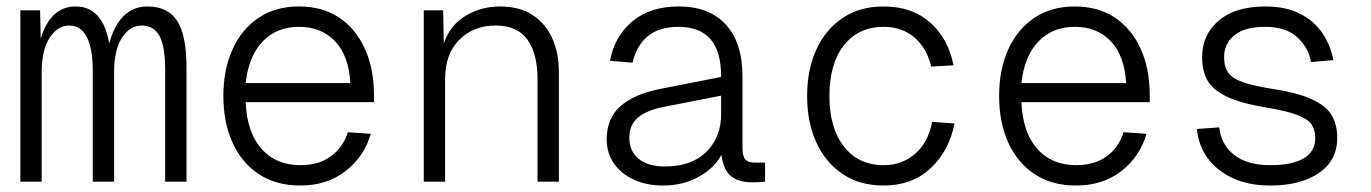

<svg xmlns="http://www.w3.org/2000/svg" viewBox="-20 -562 4240 594"><path d="M43 0V-530H104L106 -442Q120 -490 147 -516Q174 -542 214 -542Q298 -542 318 -427Q332 -482 362 -512Q392 -542 436 -542Q499 -542 528 -497.5Q557 -453 557 -353V0H491V-344Q491 -420 473 -451.5Q455 -483 419 -483Q382 -483 357.5 -445.5Q333 -408 333 -339V0H267V-340Q267 -483 194 -483Q158 -483 133.5 -445Q109 -407 109 -339V0Z M909 12Q834 12 780.5 -23.5Q727 -59 699 -121.5Q671 -184 671 -265Q671 -346 699 -408.5Q727 -471 779.5 -506.5Q832 -542 905 -542Q977 -542 1028.5 -508Q1080 -474 1108.5 -412Q1137 -350 1137 -267V-246H740Q744 -152 789 -101.5Q834 -51 909 -51Q967 -51 1004.5 -79Q1042 -107 1056 -153L1127 -148Q1107 -78 1049.5 -33Q992 12 909 12ZM740 -305H1064Q1059 -390 1016.5 -434.5Q974 -479 905 -479Q836 -479 792.5 -433.5Q749 -388 740 -305Z M1291 0V-530H1351L1353 -428Q1373 -485 1421 -513.5Q1469 -542 1527 -542Q1588 -542 1628.5 -515Q1669 -488 1689 -442.5Q1709 -397 1709 -341V0H1643V-317Q1643 -395 1612 -439Q1581 -483 1513 -483Q1445 -483 1401 -439Q1357 -395 1357 -317V0Z M2031 12Q1981 12 1941.5 -6Q1902 -24 1879.5 -56Q1857 -88 1857 -131Q1857 -196 1899.5 -233.5Q1942 -271 2023 -287L2211 -324Q2211 -404 2177.5 -441.5Q2144 -479 2080 -479Q2019 -479 1984 -450Q1949 -421 1937 -368L1867 -374Q1882 -451 1937 -496.5Q1992 -542 2080 -542Q2174 -542 2225.5 -486Q2277 -430 2277 -326V-105Q2277 -78 2286 -68.5Q2295 -59 2314 -59H2347V0Q2341 1 2329 1.5Q2317 2 2306 2Q2265 2 2241.5 -17Q2218 -36 2212 -83Q2190 -42 2141.5 -15Q2093 12 2031 12ZM2037 -47Q2120 -47 2165.5 -92.5Q2211 -138 2211 -208V-266L2037 -232Q1980 -221 1953.5 -198Q1927 -175 1927 -137Q1927 -94 1956 -70.5Q1985 -47 2037 -47Z M2714 12Q2640 12 2587 -23.5Q2534 -59 2505.5 -121.5Q2477 -184 2477 -265Q2477 -346 2505.5 -408.5Q2534 -471 2587 -506.5Q2640 -542 2714 -542Q2801 -542 2857 -493Q2913 -444 2930 -360L2861 -356Q2847 -414 2808.5 -446.5Q2770 -479 2714 -479Q2636 -479 2591 -422Q2546 -365 2546 -265Q2546 -166 2591 -108.5Q2636 -51 2714 -51Q2770 -51 2810.5 -85.5Q2851 -120 2864 -185L2933 -180Q2916 -94 2858.5 -41Q2801 12 2714 12Z M3309 12Q3234 12 3180.5 -23.5Q3127 -59 3099 -121.5Q3071 -184 3071 -265Q3071 -346 3099 -408.5Q3127 -471 3179.5 -506.5Q3232 -542 3305 -542Q3377 -542 3428.5 -508Q3480 -474 3508.5 -412Q3537 -350 3537 -267V-246H3140Q3144 -152 3189 -101.5Q3234 -51 3309 -51Q3367 -51 3404.5 -79Q3442 -107 3456 -153L3527 -148Q3507 -78 3449.5 -33Q3392 12 3309 12ZM3140 -305H3464Q3459 -390 3416.5 -434.5Q3374 -479 3305 -479Q3236 -479 3192.5 -433.5Q3149 -388 3140 -305Z M3910 12Q3842 12 3792.5 -11.5Q3743 -35 3715 -74.5Q3687 -114 3683 -163L3752 -168Q3758 -114 3798.5 -82.5Q3839 -51 3910 -51Q3977 -51 4013 -72Q4049 -93 4049 -135Q4049 -160 4037.5 -177Q4026 -194 3993 -206.5Q3960 -219 3894 -230Q3817 -243 3774.5 -263.5Q3732 -284 3715.5 -313.5Q3699 -343 3699 -385Q3699 -454 3750 -498Q3801 -542 3895 -542Q3958 -542 4002 -519.5Q4046 -497 4071.5 -459Q4097 -421 4105 -376L4036 -370Q4028 -416 3992.5 -447.5Q3957 -479 3894 -479Q3831 -479 3799 -453Q3767 -427 3767 -385Q3767 -355 3780 -337Q3793 -319 3824.5 -308Q3856 -297 3911 -288Q3991 -276 4036 -256Q4081 -236 4099 -207Q4117 -178 4117 -135Q4117 -65 4060 -26.5Q4003 12 3910 12Z"/></svg>

Font: Geist Mono Light
Style: Regular
Weight: 300
Monospace: yes
Designer: Basement.studio, Andrés Briganti, Mateo Zaragoza
Foundry: Basement.studio, Vercel, Andrés Briganti, Guido Ferreyra, Mateo Zaragoza
Version: Version 1.500; ttfautohint (v1.8.4.7-5d5b)